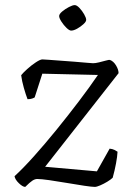

<svg xmlns="http://www.w3.org/2000/svg" viewBox="-20 -733 528 753"><path d="M79 0Q69 0 54 -14.5Q39 -29 37 -42Q70 -72 113 -120Q156 -168 201.5 -224Q247 -280 289.5 -336Q332 -392 364 -439L146 -444L116 -351Q113 -349 106 -346.5Q99 -344 88 -344Q81 -362 73.5 -388.5Q66 -415 63 -438Q70 -447 86.5 -462Q103 -477 120.5 -488.5Q138 -500 146 -500Q151 -500 171 -498.5Q191 -497 218 -495Q245 -493 272 -491Q299 -489 319 -487Q339 -485 345 -485Q354 -485 368.5 -488.5Q383 -492 395.5 -495.5Q408 -499 411 -498Q425 -493 435 -476.5Q445 -460 445 -446L157 -79L360 -61L410 -150Q421 -149 429 -145Q437 -141 441 -138Q440 -119 435 -92Q430 -65 422 -36Q415 -29 401 -20.5Q387 -12 373 -6Q359 0 352 0Q341 0 310.5 -4.5Q280 -9 242.5 -15.5Q205 -22 173 -26.5Q141 -31 126 -31Q117 -31 107 -24.5Q97 -18 79 0ZM259 -613Q252 -613 241 -623.5Q230 -634 221 -648Q212 -662 212 -670Q212 -678 224 -688Q236 -698 250.5 -705.5Q265 -713 273 -713Q281 -713 291.5 -702Q302 -691 310 -677Q318 -663 318 -655Q318 -648 307 -638Q296 -628 282.5 -620.5Q269 -613 259 -613Z"/></svg>

Font: Texturina Thin
Style: Regular
Weight: 100
Designer: Guillermo Torres Carreño
Foundry: Omnibus-Type
Version: Version 1.002; ttfautohint (v1.8.3)